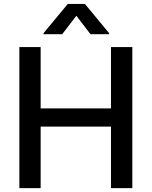

<svg xmlns="http://www.w3.org/2000/svg" viewBox="-20 -970 782 990"><path d="M79.9 0H189.6V-317.1H552.2V0H662.3V-727.3H552.2V-411.2H189.6V-727.3H79.9ZM204.5 -793.7H300.8L373.6 -888.8L446.7 -793.7H542.6V-799L418 -949.6H329.5L204.5 -799Z"/></svg>

Font: Margiela Sans Medium
Style: Regular
Weight: 500
Designer: Stefan Endress, Andreas Faust
Version: Version 1.100;FEAKit 1.0